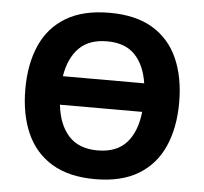

<svg xmlns="http://www.w3.org/2000/svg" viewBox="-52 -780 900 845"><g transform="rotate(5 398.0 -357.5)"><path d="M737.8 -357.9Q737.8 -247.6 701.4 -164.8Q665 -82 589.8 -36.1Q514.6 9.8 397.9 9.8Q281.7 9.8 206.3 -36.1Q130.9 -82 94.5 -165Q58.1 -248 58.1 -358.9Q58.1 -469.7 94.5 -552Q130.9 -634.3 206.5 -679.7Q282.2 -725.1 398.9 -725.1Q515.1 -725.1 590.1 -679.7Q665 -634.3 701.4 -551.8Q737.8 -469.2 737.8 -357.9ZM398.9 -599.1Q318.8 -599.1 274.7 -554.2Q230.5 -509.3 217.8 -429.2H577.1Q564.9 -509.3 521.7 -554.2Q478.5 -599.1 398.9 -599.1ZM397.9 -117.2Q481.9 -117.2 525.9 -166.3Q569.8 -215.3 579.1 -303.2H215.8Q225.6 -215.3 270.3 -166.3Q314.9 -117.2 397.9 -117.2Z"/></g></svg>

Font: Open Sans
Style: Bold
Weight: 700
Designer: Monotype Design Team
Foundry: Monotype Imaging Inc.
Version: Version 3.000; ttfautohint (v1.8.4)